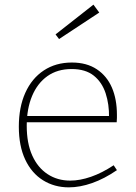

<svg xmlns="http://www.w3.org/2000/svg" viewBox="-20 -799 586 826"><path d="M276 7Q214 7 165 -23.5Q116 -54 88.5 -112.5Q61 -171 61 -254Q61 -338 89 -400Q117 -462 168.5 -496Q220 -530 289 -530Q353 -530 396.5 -501Q440 -472 461.5 -422Q483 -372 483 -305Q483 -299 483 -292Q483 -285 482 -273H81V-300H458L449 -294Q450 -350 434.5 -397.5Q419 -445 383.5 -473.5Q348 -502 288 -502Q227 -502 184 -471.5Q141 -441 118 -386Q95 -331 95 -258Q95 -183 118.5 -130.5Q142 -78 184.5 -50Q227 -22 282 -22Q324 -22 371.5 -38.5Q419 -55 469 -88L483 -67Q429 -30 376.5 -11.5Q324 7 276 7ZM234 -631 219 -651 382 -779 407 -745Z"/></svg>

Font: Bitter Thin ExtraLight
Style: Regular
Weight: 250
Version: Version 2.002